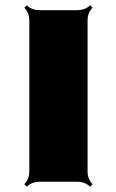

<svg xmlns="http://www.w3.org/2000/svg" viewBox="-20 -690 442 729"><path d="M272.9 0H130.9Q101.1 0 82 19L72.3 9.3Q91.3 -9.8 91.3 -39.6V-611.8Q91.3 -641.6 72.3 -660.6L82 -669.9Q100.6 -651.4 130.9 -651.4H272.9Q303.2 -651.4 321.8 -669.9L331.5 -660.6Q312.5 -641.6 312.5 -611.8V-39.6Q312.5 -9.8 331.5 9.3L321.8 19Q302.7 0 272.9 0Z"/></svg>

Font: Nosifer
Style: Regular
Weight: 400
Version: Version 001.002